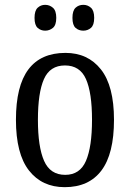

<svg xmlns="http://www.w3.org/2000/svg" viewBox="-20 -765 538 795"><path d="M248 10Q154 10 100 -59Q46 -128 46 -269Q46 -409 97.5 -477.5Q149 -546 251 -546Q344 -546 398 -477.5Q452 -409 452 -269Q452 -128 400 -59Q348 10 248 10ZM250 -41Q311 -41 336 -99Q361 -157 361 -269Q361 -381 336 -437.5Q311 -494 249 -494Q187 -494 162 -437.5Q137 -381 137 -269Q137 -157 162.5 -99Q188 -41 250 -41ZM325 -638Q306 -638 293 -649.5Q280 -661 280 -691Q280 -721 293 -733Q306 -745 325 -745Q343 -745 356.5 -733Q370 -721 370 -691Q370 -661 356.5 -649.5Q343 -638 325 -638ZM167 -638Q149 -638 136 -649.5Q123 -661 123 -691Q123 -721 136 -733Q149 -745 167 -745Q185 -745 199 -733Q213 -721 213 -691Q213 -661 199 -649.5Q185 -638 167 -638Z"/></svg>

Font: Noto Serif Thai Condensed
Style: Regular
Weight: 400
Width: 3
Designer: Monotype Design Team
Foundry: Monotype Imaging Inc.
Version: Version 2.002; ttfautohint (v1.8.4.7-5d5b)